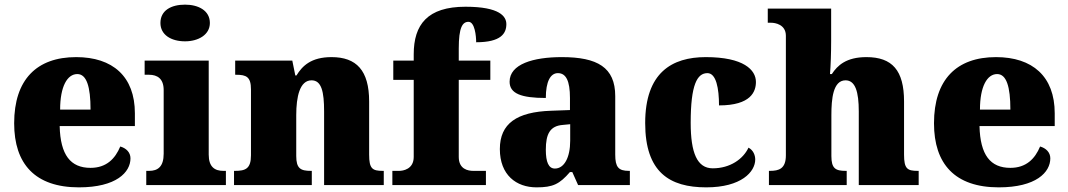

<svg xmlns="http://www.w3.org/2000/svg" viewBox="-20 -797 4600 827"><path d="M320 10C481 10 542 -55 542 -115C542 -141 523 -159 498 -166C476 -113 438 -74 370 -74C284 -74 240 -129 237 -254H561V-309C561 -468 465 -551 308 -551C138 -551 41 -454 41 -266C41 -91 131 10 320 10ZM370 -325H239C239 -425 270 -478 313 -478C353 -478 370 -424 370 -325Z M777 -619C834 -619 884 -647 884 -698C884 -752 834 -777 777 -777C717 -777 671 -752 671 -698C671 -647 717 -619 777 -619ZM610 0H953V-61H942C905 -61 879 -78 879 -131V-536H603V-475H622C658 -475 685 -458 685 -409V-135C685 -79 660 -61 622 -61H610Z M988 0H1323V-61H1319C1275 -61 1256 -71 1256 -125V-301C1256 -380 1271 -451 1322 -451C1365 -451 1376 -402 1376 -317V0H1633V-61H1629C1584 -61 1570 -70 1570 -131V-360C1570 -494 1515 -551 1408 -551C1320 -551 1282 -513 1257 -472H1252L1239 -536H993V-475H997C1041 -475 1061 -466 1061 -412V-128C1061 -70 1037 -61 992 -61H988Z M1670 0H2073V-61H2019C1996 -61 1956 -68 1956 -121V-453H2092V-536H1956V-588C1956 -679 1972 -703 1998 -703C2025 -703 2031 -642 2031 -615C2138 -615 2161 -653 2161 -693C2161 -726 2133 -768 1985 -768C1821 -768 1762 -691 1762 -563V-536H1674V-453H1762V-121C1762 -68 1716 -61 1699 -61H1670Z M2291 10C2362 10 2390 -4 2435 -56H2445L2470 0H2693V-61H2689C2644 -61 2630 -77 2630 -131V-383C2630 -507 2553 -551 2400 -551C2277 -551 2175 -521 2175 -445C2175 -394 2225 -375 2331 -375C2331 -446 2351 -482 2383 -482C2418 -482 2435 -449 2435 -375V-323L2354 -320C2206 -315 2133 -265 2133 -155C2133 -43 2204 10 2291 10ZM2370 -71C2343 -71 2331 -99 2331 -152C2331 -220 2349 -255 2405 -259L2436 -262V-191C2436 -118 2410 -71 2370 -71Z M3022 10C3173 10 3233 -57 3233 -110C3233 -128 3225 -150 3204 -161C3181 -112 3125 -72 3050 -72C2983 -72 2955 -138 2955 -268C2955 -433 2983 -482 3027 -482C3065 -482 3077 -416 3077 -343C3215 -343 3236 -403 3236 -444C3236 -496 3183 -551 3020 -551C2874 -551 2759 -484 2759 -267C2759 -55 2864 10 3022 10Z M3292 0H3627V-61H3623C3579 -61 3561 -71 3561 -125V-301C3561 -371 3568 -451 3622 -451C3664 -451 3679 -402 3679 -317V0H3937V-61H3933C3888 -61 3874 -70 3874 -131V-360C3874 -494 3823 -551 3712 -551C3625 -551 3587 -515 3563 -478H3555C3558 -513 3560 -567 3560 -622V-760H3287V-699H3302C3318 -699 3365 -692 3365 -643V-128C3365 -70 3335 -61 3296 -61H3292Z M4282 10C4443 10 4504 -55 4504 -115C4504 -141 4485 -159 4460 -166C4438 -113 4400 -74 4332 -74C4246 -74 4202 -129 4199 -254H4523V-309C4523 -468 4427 -551 4270 -551C4100 -551 4003 -454 4003 -266C4003 -91 4093 10 4282 10ZM4332 -325H4201C4201 -425 4232 -478 4275 -478C4315 -478 4332 -424 4332 -325Z"/></svg>

Font: Noto Serif Gurmukhi Black
Style: Regular
Weight: 900
Designer: Vaibhav Singh and the Monotype Design Team
Foundry: Monotype Imaging Inc.
Version: Version 2.004